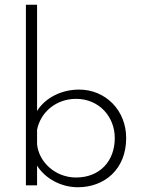

<svg xmlns="http://www.w3.org/2000/svg" viewBox="-20 -780 602 808"><path d="M313 -403C238 -403 170 -368 136 -313V-760H89V0H136V-83C170 -29 236 8 308 8C418 8 511 -66 511 -199C511 -317 423 -403 313 -403ZM300 -33C212 -33 143 -99 136 -173V-234C151 -309 217 -364 300 -364C397 -364 463 -289 463 -199C463 -102 400 -33 300 -33Z"/></svg>

Font: Sulaf Light
Style: Regular
Weight: 300
Designer: Bandar Raffah (Arabic) and Santiago Orozco (Latin)
Foundry: Caramella and Typemade
Version: Version 1.005;PS 001.005;hotconv 1.0.88;makeotf.lib2.5.64775